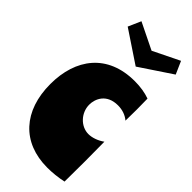

<svg xmlns="http://www.w3.org/2000/svg" viewBox="-268 -901 967 967"><g transform="rotate(45 215.0 -417.5)"><path d="M301 -609C107 -609 10 -478 10 -298C10 -108 117 11 297 11C332 11 371 7 408 -1C408 -49 409 -98 409 -145C409 -193 408 -241 408 -285C382 -266 350 -255 324 -255C269 -255 222 -305 222 -363C222 -405 247 -463 327 -463C359 -463 387 -453 408 -435C408 -459 409 -488 409 -516C409 -543 408 -570 408 -592C377 -603 342 -609 301 -609ZM252 -664 423 -778 393 -846 252 -777 111 -846 81 -778Z"/></g></svg>

Font: Ranchers
Style: Regular
Weight: 400
Designer: Pablo Impallari, Brenda Gallo
Foundry: Pablo Impallari, Brenda Gallo
Version: Version 1.000